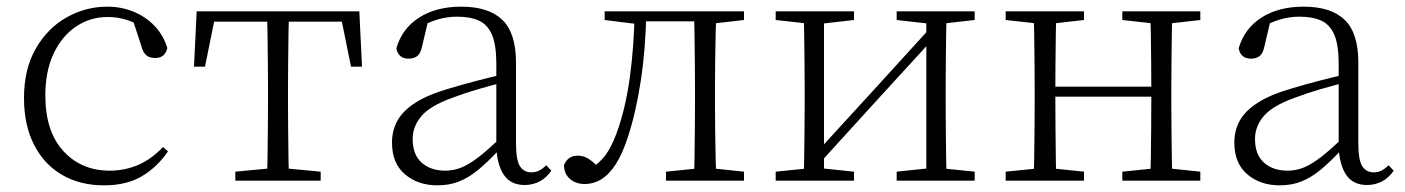

<svg xmlns="http://www.w3.org/2000/svg" viewBox="-20 -542 4214 576"><path d="M292 14Q220 14 166 -17.5Q112 -49 82 -108Q52 -167 52 -248Q52 -335 87.5 -396.5Q123 -458 180 -490Q237 -522 302 -522Q344 -522 380.5 -507Q417 -492 443.5 -464.5Q470 -437 482 -398Q475 -368 446 -368Q428 -368 418.5 -376.5Q409 -385 404 -404L376 -490L419 -452Q388 -474 360 -482.5Q332 -491 303 -491Q250 -491 207.5 -462Q165 -433 140.5 -380.5Q116 -328 116 -255Q116 -148 170 -89Q224 -30 309 -30Q354 -30 394 -47Q434 -64 469 -101L484 -88Q452 -41 406 -13.5Q360 14 292 14Z M562 -342 570 -508H1058L1066 -342H1033L1000 -505L1033 -477H595L628 -505L595 -342ZM686 0V-27L802 -38H826L942 -27V0ZM781 0Q782 -24 782.5 -64.5Q783 -105 783.5 -148.5Q784 -192 784 -226V-283Q784 -316 783.5 -359.5Q783 -403 782.5 -443.5Q782 -484 781 -508H847Q846 -484 845.5 -443.5Q845 -403 844.5 -359.5Q844 -316 844 -283V-226Q844 -192 844.5 -148.5Q845 -105 845.5 -64.5Q846 -24 847 0Z M1292 14Q1234 14 1195 -19Q1156 -52 1156 -114Q1156 -151 1172.5 -180.5Q1189 -210 1226.5 -234Q1264 -258 1326 -276Q1369 -289 1413.5 -300.5Q1458 -312 1498 -321V-297Q1458 -287 1416.5 -275Q1375 -263 1338 -249Q1271 -225 1244.5 -194Q1218 -163 1218 -125Q1218 -78 1245 -54Q1272 -30 1316 -30Q1341 -30 1364.5 -39.5Q1388 -49 1417.5 -72Q1447 -95 1487 -134L1493 -89H1474Q1442 -55 1414 -32Q1386 -9 1357 2.5Q1328 14 1292 14ZM1554 13Q1512 13 1491.5 -17.5Q1471 -48 1469 -102V-106V-350Q1469 -407 1456 -437.5Q1443 -468 1417 -480Q1391 -492 1351 -492Q1321 -492 1291 -483Q1261 -474 1229 -454L1265 -482L1246 -402Q1242 -382 1232 -374Q1222 -366 1206 -366Q1175 -366 1169 -397Q1186 -456 1237 -489Q1288 -522 1364 -522Q1446 -522 1487 -482.5Q1528 -443 1528 -354V-113Q1528 -61 1540 -43Q1552 -25 1574 -25Q1587 -25 1597 -30Q1607 -35 1619 -46L1634 -30Q1619 -8 1598.5 2.5Q1578 13 1554 13Z M1734 10Q1707 10 1689.5 -5.5Q1672 -21 1672 -47Q1678 -61 1688 -68Q1698 -75 1714 -75Q1731 -75 1746.5 -65Q1762 -55 1780 -35V-26H1750V-35Q1778 -52 1796 -76Q1814 -100 1830 -143Q1856 -214 1869 -306.5Q1882 -399 1884 -508H1919Q1917 -396 1902.5 -300.5Q1888 -205 1864 -132Q1848 -82 1828 -50.5Q1808 -19 1784.5 -4.5Q1761 10 1734 10ZM1794 -482V-508H1897V-470H1890ZM1899 -478V-508H2091V-478ZM1978 0V-27L2087 -38H2107L2212 -27V0ZM2062 0Q2063 -24 2063.5 -64.5Q2064 -105 2064.5 -148.5Q2065 -192 2065 -226V-283Q2065 -316 2064.5 -359.5Q2064 -403 2063.5 -443.5Q2063 -484 2062 -508H2129Q2128 -484 2127 -443.5Q2126 -403 2125.5 -359.5Q2125 -316 2125 -283V-226Q2125 -192 2125.5 -148.5Q2126 -105 2127 -64.5Q2128 -24 2129 0ZM2095 -470V-508H2212V-482L2107 -470Z M2307 0V-27L2415 -38H2436L2542 -27V0ZM2670 0V-27L2775 -38H2796L2904 -27V0ZM2391 0Q2392 -24 2392.5 -64.5Q2393 -105 2393.5 -148.5Q2394 -192 2394 -226V-283Q2394 -316 2393.5 -359.5Q2393 -403 2392.5 -443.5Q2392 -484 2391 -508H2452V0ZM2432 -45 2402 -61H2408L2592 -262L2777 -465L2805 -447H2799L2615 -246ZM2759 0V-508H2820Q2819 -484 2818.5 -443.5Q2818 -403 2817.5 -359.5Q2817 -316 2817 -283V-226Q2817 -192 2817.5 -148.5Q2818 -105 2818.5 -64.5Q2819 -24 2820 0ZM2307 -482V-508H2542V-482L2437 -470H2416ZM2670 -482V-508H2904V-482L2797 -470H2776Z M3081 0Q3082 -24 3082.5 -64.5Q3083 -105 3083.5 -148.5Q3084 -192 3084 -226V-283Q3084 -316 3083.5 -359.5Q3083 -403 3082.5 -443.5Q3082 -484 3081 -508H3149Q3148 -484 3147.5 -443Q3147 -402 3146.5 -357Q3146 -312 3146 -275V-256Q3146 -207 3146.5 -157Q3147 -107 3147.5 -65.5Q3148 -24 3149 0ZM3430 0Q3432 -24 3432.5 -65.5Q3433 -107 3433.5 -157Q3434 -207 3434 -256V-275Q3434 -312 3433.5 -357Q3433 -402 3432.5 -443Q3432 -484 3430 -508H3497Q3496 -484 3495.5 -443.5Q3495 -403 3494.5 -359.5Q3494 -316 3494 -283V-226Q3494 -192 3494.5 -148.5Q3495 -105 3495.5 -64.5Q3496 -24 3497 0ZM2997 0V-27L3106 -38H3126L3232 -27V0ZM2997 -482V-508H3232V-482L3126 -470H3106ZM3347 0V-27L3455 -38H3476L3581 -27V0ZM3347 -482V-508H3581V-482L3476 -470H3455ZM3114 -252V-282H3464V-252Z M3819 14Q3761 14 3722 -19Q3683 -52 3683 -114Q3683 -151 3699.5 -180.5Q3716 -210 3753.5 -234Q3791 -258 3853 -276Q3896 -289 3940.5 -300.5Q3985 -312 4025 -321V-297Q3985 -287 3943.5 -275Q3902 -263 3865 -249Q3798 -225 3771.5 -194Q3745 -163 3745 -125Q3745 -78 3772 -54Q3799 -30 3843 -30Q3868 -30 3891.5 -39.5Q3915 -49 3944.5 -72Q3974 -95 4014 -134L4020 -89H4001Q3969 -55 3941 -32Q3913 -9 3884 2.5Q3855 14 3819 14ZM4081 13Q4039 13 4018.5 -17.5Q3998 -48 3996 -102V-106V-350Q3996 -407 3983 -437.5Q3970 -468 3944 -480Q3918 -492 3878 -492Q3848 -492 3818 -483Q3788 -474 3756 -454L3792 -482L3773 -402Q3769 -382 3759 -374Q3749 -366 3733 -366Q3702 -366 3696 -397Q3713 -456 3764 -489Q3815 -522 3891 -522Q3973 -522 4014 -482.5Q4055 -443 4055 -354V-113Q4055 -61 4067 -43Q4079 -25 4101 -25Q4114 -25 4124 -30Q4134 -35 4146 -46L4161 -30Q4146 -8 4125.5 2.5Q4105 13 4081 13Z"/></svg>

Font: Noto Serif JP ExtraLight
Style: Regular
Weight: 200
Designer: Ryoko NISHIZUKA  (kana & ideographs); Frank Grießhammer (Latin, Greek & Cyrillic); Wenlong ZHANG  (bopomofo); Sandoll Co
Foundry: Adobe
Version: Version 2.002-H1;hotconv 1.1.0;makeotfexe 2.6.0